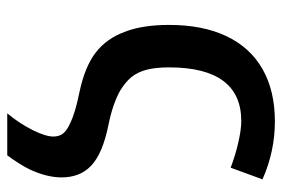

<svg xmlns="http://www.w3.org/2000/svg" viewBox="-144 -446 779 530"><g transform="rotate(90 245.0 -181.5)"><path d="M357.4 60.1Q357.4 43.9 348.9 33.2Q340.3 22.5 320.3 13.7Q291.5 -0.5 235.4 -11.7Q165 -26.4 125.7 -56.6Q86.4 -86.9 67.9 -138.2Q49.3 -186.5 49.3 -259.3Q49.3 -352.1 80.3 -417.5Q111.3 -482.9 171.1 -517.1Q231 -551.3 315.9 -551.3Q398.4 -551.3 475.6 -517.1L443.4 -429.2Q408.7 -442.4 373.5 -450.4Q338.4 -458.5 314.5 -458.5Q240.7 -458.5 203.6 -408.4Q166.5 -358.4 166.5 -259.3Q166.5 -221.7 173.1 -196.8Q179.7 -171.9 193.6 -155Q207.5 -138.2 231 -124Q267.6 -103.5 325.7 -91.8Q405.3 -75.7 438.5 -43.5Q470.2 -13.2 470.2 37.6Q470.2 78.1 448.2 125.5Q434.6 153.3 409.2 187.5H293.5Q322.3 152.3 339.8 116.9Q357.4 81.5 357.4 60.1Z"/></g></svg>

Font: Viking Open Sans Light
Style: Bold
Weight: 600
Foundry: Ascender Corporation
Version: Version 2.001